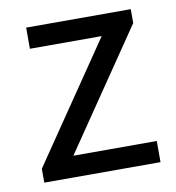

<svg xmlns="http://www.w3.org/2000/svg" viewBox="-62 -542 549 599"><g transform="rotate(-10 212.5 -243.0)"><path d="M31.2 0V-44L286.9 -419.1H59.5V-486.1H390.9V-442.1L135.2 -67H399.4V0Z"/></g></svg>

Font: Source Sans 3 Variable
Style: Regular
Weight: 200
Designer: Paul D. Hunt
Foundry: Adobe Systems Incorporated
Version: Version 3.026